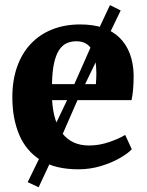

<svg xmlns="http://www.w3.org/2000/svg" viewBox="-20 -668 588 770"><path d="M294.5 11Q201 11 142.5 -26Q84 -63 56.8 -128.2Q29.5 -193.5 29.5 -278Q29.5 -347 49 -401.2Q68.5 -455.5 104.2 -493Q140 -530.5 190 -550.2Q240 -570 301.5 -570Q405.5 -570 459.5 -516.8Q513.5 -463.5 516 -367.5Q516 -334 513.8 -309.5Q511.5 -285 507.5 -266.5H189Q191.5 -223 202 -189.2Q212.5 -155.5 231 -132Q249.5 -108.5 276 -96.5Q302.5 -84.5 337.5 -84.5Q378 -84.5 418.5 -98.5Q459 -112.5 482 -127L508.5 -69.5Q493 -52.5 460.2 -33.8Q427.5 -15 384.2 -2Q341 11 294.5 11ZM188.5 -330.5H364.5Q365 -341 365.8 -351.5Q366.5 -362 366.5 -372.5Q366.5 -431.5 348.8 -467Q331 -502.5 286 -502.5Q265.5 -502.5 248.2 -495Q231 -487.5 218 -468.8Q205 -450 197.2 -416.5Q189.5 -383 188.5 -330.5ZM135 83 91 62.5 141.5 -41 260 -289.5 373.5 -546.5 421 -647.5 464 -626 415 -524.5 294.5 -275 183.5 -21Z"/></svg>

Font: Merriweather ExtraBold
Style: Regular
Weight: 800
Version: Version 2.100